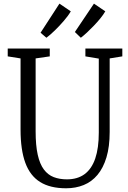

<svg xmlns="http://www.w3.org/2000/svg" viewBox="-20 -1004 690 1032"><path d="M335.5 8Q249.5 8 195.5 -25.8Q141.5 -59.5 116 -129.2Q90.5 -199 90.5 -307V-690L21.5 -701V-743H247.5V-701L171.5 -690V-298Q171.5 -222.5 182.8 -172.2Q194 -122 215.8 -93Q237.5 -64 268.8 -52Q300 -40 339.5 -40Q397 -40 435 -68.2Q473 -96.5 492 -152.2Q511 -208 511 -291V-689L439 -701V-743H637.5V-701L569.5 -690V-295Q569.5 -215.5 552.2 -158.2Q535 -101 504 -64Q473 -27 430 -9.5Q387 8 335.5 8ZM414 -801.5 382.5 -832 485 -984.5 546 -943Q535.5 -925 519.2 -905Q503 -885 484.2 -865.5Q465.5 -846 447.5 -829.2Q429.5 -812.5 415 -801.5ZM229 -801.5 198 -828 299.5 -984.5 360.5 -943Q347 -919.5 323.2 -892Q299.5 -864.5 274.5 -840.2Q249.5 -816 230 -801.5Z"/></svg>

Font: Merriweather 24pt SemiCondensed Light
Style: Regular
Weight: 300
Width: 4
Designer: Eben Sorkin
Foundry: Eben Sorkin
Version: Version 2.100